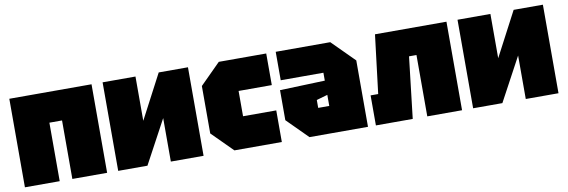

<svg xmlns="http://www.w3.org/2000/svg" viewBox="-46 -878 3536 1196"><g transform="rotate(-10 1722.5 -280.0)"><path d="M35 0V-560H555V0H335V-370H255V0Z M1165 0H958V-275L810 0H625V-560H833V-280L980 -560H1165Z M1230 -130V-430L1360 -560H1660V-360H1450V-200H1660V0H1360Z M1705 -130V-320L1990 -330V-380H1720V-560H2065L2205 -420V0H1835ZM1920 -220V-170H1990V-240Z M2800 -560V0H2580V-388H2533L2488 0H2255V-190H2303L2348 -560Z M3410 0H3203V-275L3055 0H2870V-560H3078V-280L3225 -560H3410Z"/></g></svg>

Font: Tektur SemiCondensed Black
Style: Regular
Weight: 900
Width: 4
Designer: Adam Jagosz
Foundry: Adam Jagosz
Version: Version 1.005;gftools[0.9.30]